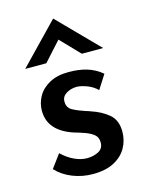

<svg xmlns="http://www.w3.org/2000/svg" viewBox="-105 -734 624 809"><g transform="rotate(-15 207.0 -329.0)"><path d="M200 9Q154 9 112 -7.5Q70 -24 41 -55L84 -113Q110 -88 138.5 -75Q167 -62 192 -62Q221 -62 243 -73.5Q265 -85 265 -112Q265 -134 250.5 -146Q236 -158 214 -166Q192 -174 167 -181Q60 -216 60 -304Q60 -337 76.5 -366.5Q93 -396 127 -414.5Q161 -433 211 -433Q255 -433 290 -422.5Q325 -412 355 -387L316 -326Q298 -344 273.5 -353.5Q249 -363 229 -364Q202 -364 182 -351.5Q162 -339 162 -318Q161 -290 185 -277.5Q209 -265 240 -255Q244 -254 248.5 -252.5Q253 -251 258 -249Q304 -234 334.5 -208Q365 -182 365 -132Q365 -94 347 -62Q329 -30 292.5 -10.5Q256 9 200 9ZM285 -493 205 -576 130 -493H38L206 -667H207L378 -493Z"/></g></svg>

Font: Reem Kufi Ink
Style: Regular
Weight: 400
Designer: Khaled Hosny
Version: Version 1.7